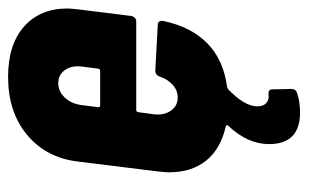

<svg xmlns="http://www.w3.org/2000/svg" viewBox="-160 -402 744 463"><g transform="rotate(-90 211.5 -170.0)"><path d="M392 -213H178Q176 -213 174.5 -211.5Q173 -210 173 -208L168 -171Q165 -146 176.5 -129.5Q188 -113 208 -113Q226 -113 239.5 -125.5Q253 -138 259 -157Q263 -167 273 -167L384 -161Q389 -161 391.5 -157.5Q394 -154 393 -148Q379 -81 339.5 -42Q300 -3 235 6Q233 6 229 8Q187 48 187 79Q187 94 195.5 101Q204 108 216 106H219Q228 106 228 115L229 161Q229 172 219 175Q198 182 172 182Q96 182 96 107Q96 56 140 9Q144 5 139 3Q85 -9 56.5 -44Q28 -79 28 -134Q28 -142 30 -160L54 -354Q63 -430 118 -476Q173 -522 258 -522Q336 -522 379.5 -483.5Q423 -445 423 -379Q423 -372 421 -354L405 -225Q404 -220 400.5 -216.5Q397 -213 392 -213ZM190 -344 185 -305Q185 -300 189 -300H273Q275 -300 276.5 -301.5Q278 -303 278 -305L283 -344Q286 -369 274.5 -385Q263 -401 243 -401Q223 -401 208 -385Q193 -369 190 -344Z"/></g></svg>

Font: Barlow Condensed
Style: Bold Italic
Weight: 700
Width: 3
Italic angle: -7°
Designer: Jeremy Tribby
Foundry: Tribby Type
Version: Version 1.408